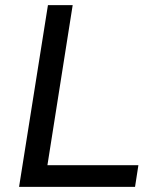

<svg xmlns="http://www.w3.org/2000/svg" viewBox="-20 -725 607 745"><path d="M54 0 166 -705H262L164 -84H517L504 0Z"/></svg>

Font: Nunito Sans 10pt Medium
Style: Italic
Weight: 500
Italic angle: -9°
Designer: Vernon Adams
Foundry: Vernon Adams
Version: Version 3.101;gftools[0.9.27]